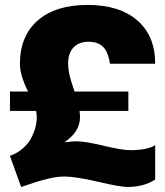

<svg xmlns="http://www.w3.org/2000/svg" viewBox="-20 -742 664 772"><path d="M493.2 9.8Q463.4 9.8 373.8 -11.2Q284.2 -32.2 238.8 -32.2Q208.5 -32.2 170.7 -22.9Q132.8 -13.7 64.9 9.8L20 -115.2Q49.8 -126 72 -145.5Q94.2 -165 105.7 -187.5Q117.2 -210 122.6 -230.7Q127.9 -251.5 127.9 -271Q127.9 -282.7 125 -295.9H20V-374H92.8Q60.1 -439.5 60.1 -484.9Q60.1 -597.2 131.8 -659.7Q203.6 -722.2 332 -722.2Q460.4 -722.2 532.2 -659.9Q604 -597.7 604 -485.8H421.9Q415.5 -533.2 394.3 -553.7Q373 -574.2 335.9 -574.2Q297.9 -574.2 275.9 -551.5Q253.9 -528.8 253.9 -485.8Q253.9 -478 254.6 -470.2Q255.4 -462.4 257.1 -453.1Q258.8 -443.8 260 -438.2Q261.2 -432.6 264.6 -421.1Q268.1 -409.7 269 -406.2Q270 -402.8 274.7 -389.4Q279.3 -376 279.8 -374H496.1V-295.9H299.8Q301.8 -280.3 301.8 -271Q301.8 -211.9 238.8 -169.9Q269 -173.8 289.1 -173.8Q322.3 -173.8 396.5 -156Q470.7 -138.2 502.9 -138.2Q572.8 -138.2 604 -158.2V-20Q557.6 9.8 493.2 9.8Z"/></svg>

Font: Creato Display Black
Style: Regular
Weight: 900
Version: Version 1.000